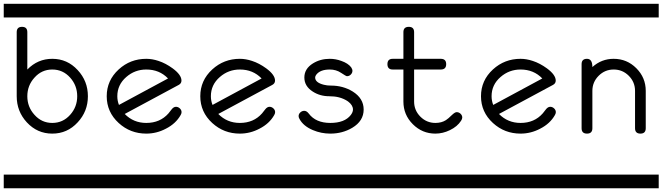

<svg xmlns="http://www.w3.org/2000/svg" viewBox="-20 -714 3540 1026"><path d="M0 -620.8V-693.8H500V-620.8ZM0 219.2H500V292.2H0ZM449.7 -199.7Q449.7 -118.7 395 -60.1Q339.8 0 259.3 0Q179.2 0 123.5 -60.1Q69.3 -118.7 69.3 -199.7V-542.2Q69.3 -570.6 97.7 -570.6Q126 -570.6 126 -542.2V-342.5Q181.6 -399.7 259.3 -399.7Q339.8 -399.7 395 -339.6Q449.7 -281 449.7 -199.7ZM392.6 -199.7Q392.6 -257.1 355 -299.1Q316.4 -342.5 259.3 -342.5Q202.6 -342.5 164.1 -299.1Q126 -257.1 126 -199.7Q126 -142.6 164.1 -100.6Q202.6 -57.1 259.3 -57.1Q316.4 -57.1 355 -100.6Q392.6 -142.6 392.6 -199.7Z M500 -620.8V-693.8H1000V-620.8ZM500 219.2H1000V292.2H500ZM950.2 -114.7Q950.2 -107.4 945.3 -99.1Q919.4 -53.2 866.7 -26.4Q816.9 0 761.7 0Q676.3 0 614.3 -56.6Q550.3 -115.2 550.3 -199.7Q550.3 -284.4 614.3 -343Q676.3 -399.7 761.7 -399.7Q793.5 -399.7 827.1 -388.4Q865.2 -376 902.8 -348.6Q949.7 -314 949.7 -283.4Q949.7 -268.1 935.1 -260.3L646.5 -105Q693.4 -57.1 761.7 -57.1Q835.4 -57.1 880.4 -108.2Q886.2 -115.2 897 -129.3Q907.7 -143.3 920.4 -143.3Q931.6 -143.3 940.9 -134.8Q950.2 -126.2 950.2 -114.7ZM877.9 -294.7Q832 -342.5 761.7 -342.5Q700.7 -342.5 654.8 -302.5Q606.9 -261 606.9 -199.7Q606.9 -175.3 615.7 -153.3Z M1000 -620.8V-693.8H1500V-620.8ZM1000 219.2H1500V292.2H1000ZM1450.2 -114.7Q1450.2 -107.4 1445.3 -99.1Q1419.4 -53.2 1366.7 -26.4Q1316.9 0 1261.7 0Q1176.3 0 1114.3 -56.6Q1050.3 -115.2 1050.3 -199.7Q1050.3 -284.4 1114.3 -343Q1176.3 -399.7 1261.7 -399.7Q1293.5 -399.7 1327.1 -388.4Q1365.2 -376 1402.8 -348.6Q1449.7 -314 1449.7 -283.4Q1449.7 -268.1 1435.1 -260.3L1146.5 -105Q1193.4 -57.1 1261.7 -57.1Q1335.4 -57.1 1380.4 -108.2Q1386.2 -115.2 1397 -129.3Q1407.7 -143.3 1420.4 -143.3Q1431.6 -143.3 1440.9 -134.8Q1450.2 -126.2 1450.2 -114.7ZM1377.9 -294.7Q1332 -342.5 1261.7 -342.5Q1200.7 -342.5 1154.8 -302.5Q1106.9 -261 1106.9 -199.7Q1106.9 -175.3 1115.7 -153.3Z M1500 -620.8V-693.8H2000V-620.8ZM1500 219.2H2000V292.2H1500ZM1923.3 -128.7Q1923.3 -67.4 1862.3 -31Q1810.1 0 1745.1 0Q1696.3 0 1651.9 -18.8Q1600.6 -40.3 1580.1 -78.9Q1575.7 -86.9 1575.7 -93.5Q1575.7 -105 1585 -113.4Q1594.2 -121.8 1606 -121.8Q1618.7 -121.8 1629.9 -107.2Q1667.5 -57.1 1745.1 -57.1Q1821.8 -57.1 1854.5 -99.4Q1866.2 -114.7 1866.2 -128.7Q1866.2 -152.1 1839.8 -171.9Q1818.4 -186.8 1791 -193.8Q1768.1 -199.7 1739.3 -199.7Q1689.9 -199.7 1651.4 -224.6Q1606.4 -253.2 1606.4 -299.8Q1606.4 -346.7 1652.3 -375.2Q1691.9 -399.7 1742.2 -399.7Q1773.9 -399.7 1804.2 -388.4Q1839.8 -376 1856.4 -354.5Q1863.3 -344.2 1863.3 -335.7Q1863.3 -324.5 1854.7 -315.7Q1846.2 -306.9 1834 -306.9Q1829.1 -306.9 1802.7 -324.7Q1776.4 -342.5 1742.2 -342.5Q1690.4 -342.5 1669.4 -314Q1664.1 -306.4 1664.1 -299.8Q1664.1 -272.5 1710.9 -261Q1727.1 -256.6 1749 -256.6Q1813 -256.6 1864.3 -225.3Q1923.3 -188.5 1923.3 -128.7Z M2000 -620.8V-693.8H2500V-620.8ZM2000 219.2H2500V292.2H2000ZM2450.2 -85.9Q2450.2 -78.4 2443.8 -68.6Q2423.8 -37.6 2384.3 -18.6Q2346.2 0 2306.6 0Q2236.3 0 2186 -50.3Q2135.7 -100.6 2135.7 -171.4V-342.5H2078.6Q2050.3 -342.5 2050.3 -371.1Q2050.3 -399.7 2078.6 -399.7H2135.7V-542.2Q2135.7 -570.6 2164.6 -570.6Q2192.9 -570.6 2192.9 -542.2V-399.7H2335.4Q2364.3 -399.7 2364.3 -371.1Q2364.3 -342.5 2335.4 -342.5H2192.9V-171.4Q2192.9 -124.3 2226.3 -90.7Q2259.8 -57.1 2306.6 -57.1Q2339.4 -57.1 2362.8 -72Q2374.5 -79.3 2395.5 -99.9Q2411.1 -114.7 2420.4 -114.7Q2432.1 -114.7 2441.2 -106.1Q2450.2 -97.4 2450.2 -85.9Z M2500 -620.8V-693.8H3000V-620.8ZM2500 219.2H3000V292.2H2500ZM2950.2 -114.7Q2950.2 -107.4 2945.3 -99.1Q2919.4 -53.2 2866.7 -26.4Q2816.9 0 2761.7 0Q2676.3 0 2614.3 -56.6Q2550.3 -115.2 2550.3 -199.7Q2550.3 -284.4 2614.3 -343Q2676.3 -399.7 2761.7 -399.7Q2793.5 -399.7 2827.1 -388.4Q2865.2 -376 2902.8 -348.6Q2949.7 -314 2949.7 -283.4Q2949.7 -268.1 2935.1 -260.3L2646.5 -105Q2693.4 -57.1 2761.7 -57.1Q2835.4 -57.1 2880.4 -108.2Q2886.2 -115.2 2897 -129.3Q2907.7 -143.3 2920.4 -143.3Q2931.6 -143.3 2940.9 -134.8Q2950.2 -126.2 2950.2 -114.7ZM2877.9 -294.7Q2832 -342.5 2761.7 -342.5Q2700.7 -342.5 2654.8 -302.5Q2606.9 -261 2606.9 -199.7Q2606.9 -175.3 2615.7 -153.3Z M3000 -620.8V-693.8H3500V-620.8ZM3000 219.2H3500V292.2H3000ZM3430.7 -28.6Q3430.7 0 3402.3 0Q3373.5 0 3373.5 -28.6V-228.3Q3373.5 -275.4 3340.1 -309Q3306.6 -342.5 3259.5 -342.5Q3212.4 -342.5 3179 -309Q3145.5 -275.4 3145.5 -228.3V-28.6Q3145.5 0 3116.7 0Q3087.9 0 3087.9 -28.6V-371.1Q3087.9 -399.7 3116.7 -399.7Q3145.5 -399.7 3145.5 -355.7Q3194.3 -399.7 3259.3 -399.7Q3330.1 -399.7 3380.4 -349.4Q3430.7 -299.1 3430.7 -228.3Z"/></svg>

Font: EnergyBar
Style: Regular
Weight: 400
Italic angle: -10°
Version: 1.0 2000-03-28